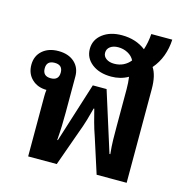

<svg xmlns="http://www.w3.org/2000/svg" viewBox="-104 -804 875 902"><g transform="rotate(15 333.0 -352.5)"><path d="M112 0V-291Q112 -310 114 -324Q71 -324 43 -350.5Q15 -377 15 -420Q15 -463 44.5 -489Q74 -515 122 -515Q171 -515 200 -489Q229 -463 229 -420V-244Q229 -211 228 -180Q227 -149 224 -110H227L319 -401H386L478 -110H482Q478 -148 477.5 -180Q477 -212 477 -244V-425Q477 -455 473 -484Q436 -463 391 -463Q333 -463 297 -491Q261 -519 261 -563Q261 -608 297.5 -636Q334 -664 391 -664Q459 -664 507 -627Q519 -663 522 -705H624Q622 -662 608 -624.5Q594 -587 568 -557Q591 -522 591 -456V0H445L391 -168Q378 -205 369.5 -237Q361 -269 354 -297H351Q344 -269 334.5 -237Q325 -205 311 -168L251 0ZM389 -525Q414 -525 434 -535Q454 -545 467 -562Q457 -582 435.5 -593.5Q414 -605 389 -605Q365 -605 350 -594Q335 -583 335 -564Q335 -547 350 -536Q365 -525 389 -525ZM119 -382Q158 -382 158 -420Q158 -457 119 -457Q80 -457 80 -420Q80 -382 119 -382Z"/></g></svg>

Font: Noto Sans Thai Looped UI Medium
Style: Regular
Weight: 500
Designer: Cadson Demak Team
Foundry: Cadson Demak Co., Ltd.
Version: Version 1.000; ttfautohint (v1.8.4.7-5d5b)